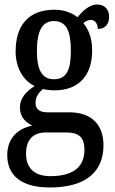

<svg xmlns="http://www.w3.org/2000/svg" viewBox="-20 -590 510 848"><path d="M200 238C361 238 437 167 437 52C437 -31 393 -94 285 -94H190C155 -94 137 -107 137 -136C137 -164 154 -185 171 -197C182 -193 207 -191 221 -191C334 -191 387 -264 387 -366C387 -425 370 -461 348 -488C358 -496 368 -502 382 -502C400 -502 412 -484 412 -462C448 -462 462 -488 462 -516C462 -545 445 -570 410 -570C370 -570 341 -535 322 -514C298 -533 264 -547 221 -547C105 -547 49 -477 49 -362C49 -292 82 -234 133 -210C94 -185 68 -156 68 -115C68 -71 96 -48 123 -35C62 -24 12 18 12 95C12 185 74 238 200 238ZM218 -240C165 -240 143 -282 143 -364C143 -451 165 -497 218 -497C273 -497 293 -453 293 -365C293 -281 274 -240 218 -240ZM202 188C127 188 95 147 95 89C95 14 140 -5 182 -5H273C325 -5 353 14 353 71C353 138 315 188 202 188Z"/></svg>

Font: Noto Serif Thai Condensed Medium
Style: Regular
Weight: 500
Width: 3
Designer: Monotype Design Team
Foundry: Monotype Imaging Inc.
Version: Version 2.002